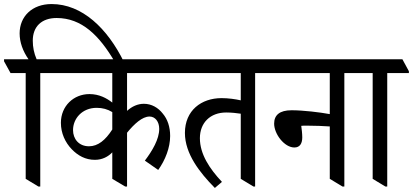

<svg xmlns="http://www.w3.org/2000/svg" viewBox="-57 -916 2041 949"><path d="M133 6H142V-555H249V-564L217 -623H124C111 -653 105 -683 105 -715C105 -785 149 -827 223 -827C347 -827 434 -741 511 -609H556C474 -776 349 -896 198 -896C101 -896 40 -834 40 -751C40 -707 56 -663 84 -623H-37V-613L-5 -555H70V-32Z M412 -126C449 -126 478 -142 498 -163V-32L562 6H571V-260C606 -303 646 -340 682 -340C710 -340 730 -315 730 -279C730 -228 696 -171 659 -122L725 -76C760 -125 784 -186 784 -244C784 -289 771 -327 748 -354C725 -384 692 -403 654 -403C624 -403 595 -390 571 -368V-555H852V-564L820 -623H175V-613L207 -555H498V-409C470 -431 433 -451 385 -451C307 -451 244 -392 244 -309C244 -258 265 -212 298 -178C328 -147 365 -126 412 -126ZM304 -273C304 -330 349 -383 421 -383C450 -383 475 -376 498 -362V-276C464 -223 427 -193 383 -193C332 -193 304 -230 304 -273Z M1005 13 1040 -17C979 -82 931 -154 931 -233C931 -309 982 -360 1061 -360C1087 -360 1113 -357 1133 -354V-32L1196 6H1204V-555H1311V-564L1279 -623H778V-613L810 -555H1133V-420C1107 -426 1071 -431 1038 -431C938 -431 857 -370 857 -259C857 -156 930 -63 1005 13Z M1398 -187C1426 -187 1437 -208 1437 -237C1437 -256 1434 -279 1432 -294C1441 -295 1448 -295 1457 -295C1501 -295 1544 -293 1573 -291V-32L1636 6H1645V-555H1752V-564L1720 -623H1237V-613L1269 -555H1573V-352C1524 -361 1442 -371 1384 -371C1325 -371 1298 -347 1298 -305C1298 -253 1349 -187 1398 -187Z M1848 6H1857V-555H1964V-564L1932 -623H1678V-613L1710 -555H1785V-32Z"/></svg>

Font: Noto Serif Devanagari Condensed
Style: Regular
Weight: 400
Width: 3
Designer: Universal Thirst, Indian Type Foundry and the Monotype Design Team
Foundry: Monotype Imaging Inc.
Version: Version 2.004